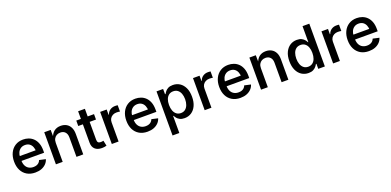

<svg xmlns="http://www.w3.org/2000/svg" viewBox="4 -1797 6255 3069"><g transform="rotate(-20 3131.5 -262.0)"><path d="M308.1 11.2Q226.6 11.2 167.7 -23.4Q108.9 -58.1 77.1 -121.1Q45.4 -184.1 45.4 -269.5Q45.4 -353.5 76.7 -417.2Q107.9 -481 165 -516.8Q222.2 -552.7 298.8 -552.7Q347.2 -552.7 391.4 -537.1Q435.5 -521.5 470.2 -488.3Q504.9 -455.1 525.1 -403.1Q545.4 -351.1 545.4 -277.8V-239.3H105.5V-321.8H486.8L433.1 -295.9Q433.1 -344.2 418 -381.1Q402.8 -418 373 -438.7Q343.3 -459.5 299.3 -459.5Q255.4 -459.5 224.4 -438.5Q193.4 -417.5 177 -382.6Q160.6 -347.7 160.6 -306.2V-249.5Q160.6 -195.3 179.2 -157.7Q197.8 -120.1 231.4 -101.1Q265.1 -82 309.1 -82Q338.4 -82 362.3 -90.3Q386.2 -98.6 403.3 -115.2Q420.4 -131.8 429.7 -156.7L536.6 -132.8Q523.9 -89.8 492.4 -57.4Q460.9 -24.9 414.3 -6.8Q367.7 11.2 308.1 11.2Z M774.4 -321.8V0H659.2V-545.9H768.6L770 -411.6H759.3Q782.7 -483.9 827.9 -518.3Q873 -552.7 938 -552.7Q994.1 -552.7 1035.9 -529.1Q1077.6 -505.4 1100.8 -459.5Q1124 -413.6 1124 -347.2V0H1008.8V-331.1Q1008.8 -388.7 979 -421.1Q949.2 -453.6 897.5 -453.6Q861.8 -453.6 834 -438Q806.2 -422.4 790.3 -393.1Q774.4 -363.8 774.4 -321.8Z M1505.9 -545.9V-453.6H1204.1V-545.9ZM1282.7 -675.8H1397.9V-149.9Q1397.9 -118.2 1411.4 -103.5Q1424.8 -88.9 1455.6 -88.9Q1464.4 -88.9 1478.3 -90.8Q1492.2 -92.8 1501.5 -94.7L1521 -3.9Q1502 2 1481.4 4.6Q1460.9 7.3 1441.9 7.3Q1365.7 7.3 1324.2 -31.2Q1282.7 -69.8 1282.7 -140.6Z M1609.9 0V-545.9H1721.2V-456.5H1727.1Q1742.2 -502.4 1779.5 -527.8Q1816.9 -553.2 1864.3 -553.2Q1874.5 -553.2 1887.7 -552.5Q1900.9 -551.8 1910.2 -550.3V-442.4Q1903.3 -444.3 1886.2 -446.3Q1869.1 -448.2 1852.1 -448.2Q1815.9 -448.2 1786.9 -432.9Q1757.8 -417.5 1741.5 -390.1Q1725.1 -362.8 1725.1 -327.1V0Z M2217.8 11.2Q2136.2 11.2 2077.4 -23.4Q2018.6 -58.1 1986.8 -121.1Q1955.1 -184.1 1955.1 -269.5Q1955.1 -353.5 1986.3 -417.2Q2017.6 -481 2074.7 -516.8Q2131.8 -552.7 2208.5 -552.7Q2256.8 -552.7 2301 -537.1Q2345.2 -521.5 2379.9 -488.3Q2414.6 -455.1 2434.8 -403.1Q2455.1 -351.1 2455.1 -277.8V-239.3H2015.1V-321.8H2396.5L2342.8 -295.9Q2342.8 -344.2 2327.6 -381.1Q2312.5 -418 2282.7 -438.7Q2252.9 -459.5 2209 -459.5Q2165 -459.5 2134 -438.5Q2103 -417.5 2086.7 -382.6Q2070.3 -347.7 2070.3 -306.2V-249.5Q2070.3 -195.3 2088.9 -157.7Q2107.4 -120.1 2141.1 -101.1Q2174.8 -82 2218.8 -82Q2248 -82 2272 -90.3Q2295.9 -98.6 2313 -115.2Q2330.1 -131.8 2339.4 -156.7L2446.3 -132.8Q2433.6 -89.8 2402.1 -57.4Q2370.6 -24.9 2324 -6.8Q2277.3 11.2 2217.8 11.2Z M2568.8 204.1V-545.9H2681.2V-456.5H2689.9Q2699.7 -474.6 2717.3 -497.1Q2734.9 -519.5 2765.9 -536.1Q2796.9 -552.7 2846.7 -552.7Q2911.6 -552.7 2962.6 -520Q3013.7 -487.3 3043.7 -424.3Q3073.7 -361.3 3073.7 -272Q3073.7 -183.1 3044.4 -119.9Q3015.1 -56.6 2963.9 -23.2Q2912.6 10.3 2846.7 10.3Q2798.3 10.3 2767.1 -6.1Q2735.8 -22.5 2717.8 -44.9Q2699.7 -67.4 2689.9 -85.9H2684.1V204.1ZM2818.8 -86.4Q2863.8 -86.4 2894.3 -110.8Q2924.8 -135.3 2940.4 -177.5Q2956.1 -219.7 2956.1 -272.5Q2956.1 -325.2 2940.7 -366.7Q2925.3 -408.2 2894.8 -432.1Q2864.3 -456.1 2818.8 -456.1Q2774.4 -456.1 2743.9 -433.1Q2713.4 -410.2 2697.8 -369.1Q2682.1 -328.1 2682.1 -272.5Q2682.1 -217.3 2698 -175.3Q2713.9 -133.3 2744.4 -109.9Q2774.9 -86.4 2818.8 -86.4Z M3189.5 0V-545.9H3300.8V-456.5H3306.6Q3321.8 -502.4 3359.1 -527.8Q3396.5 -553.2 3443.8 -553.2Q3454.1 -553.2 3467.3 -552.5Q3480.5 -551.8 3489.7 -550.3V-442.4Q3482.9 -444.3 3465.8 -446.3Q3448.7 -448.2 3431.6 -448.2Q3395.5 -448.2 3366.5 -432.9Q3337.4 -417.5 3321 -390.1Q3304.7 -362.8 3304.7 -327.1V0Z M3797.4 11.2Q3715.8 11.2 3657 -23.4Q3598.1 -58.1 3566.4 -121.1Q3534.7 -184.1 3534.7 -269.5Q3534.7 -353.5 3565.9 -417.2Q3597.2 -481 3654.3 -516.8Q3711.4 -552.7 3788.1 -552.7Q3836.4 -552.7 3880.6 -537.1Q3924.8 -521.5 3959.5 -488.3Q3994.1 -455.1 4014.4 -403.1Q4034.7 -351.1 4034.7 -277.8V-239.3H3594.7V-321.8H3976.1L3922.4 -295.9Q3922.4 -344.2 3907.2 -381.1Q3892.1 -418 3862.3 -438.7Q3832.5 -459.5 3788.6 -459.5Q3744.6 -459.5 3713.6 -438.5Q3682.6 -417.5 3666.3 -382.6Q3649.9 -347.7 3649.9 -306.2V-249.5Q3649.9 -195.3 3668.5 -157.7Q3687 -120.1 3720.7 -101.1Q3754.4 -82 3798.3 -82Q3827.6 -82 3851.6 -90.3Q3875.5 -98.6 3892.6 -115.2Q3909.7 -131.8 3918.9 -156.7L4025.9 -132.8Q4013.2 -89.8 3981.7 -57.4Q3950.2 -24.9 3903.6 -6.8Q3856.9 11.2 3797.4 11.2Z M4263.7 -321.8V0H4148.4V-545.9H4257.8L4259.3 -411.6H4248.5Q4272 -483.9 4317.1 -518.3Q4362.3 -552.7 4427.2 -552.7Q4483.4 -552.7 4525.1 -529.1Q4566.9 -505.4 4590.1 -459.5Q4613.3 -413.6 4613.3 -347.2V0H4498V-331.1Q4498 -388.7 4468.3 -421.1Q4438.5 -453.6 4386.7 -453.6Q4351.1 -453.6 4323.2 -438Q4295.4 -422.4 4279.5 -393.1Q4263.7 -363.8 4263.7 -321.8Z M4956.1 10.3Q4890.6 10.3 4839.1 -23.2Q4787.6 -56.6 4758.3 -119.9Q4729 -183.1 4729 -272Q4729 -361.3 4759 -424.3Q4789.1 -487.3 4840.3 -520Q4891.6 -552.7 4956.1 -552.7Q5005.9 -552.7 5037.1 -536.1Q5068.4 -519.5 5086.2 -497.1Q5104 -474.6 5112.8 -456.5H5118.7V-727.5H5233.9V0H5121.6V-85.9H5112.8Q5103.5 -67.4 5085.2 -44.9Q5066.9 -22.5 5035.9 -6.1Q5004.9 10.3 4956.1 10.3ZM4984.4 -86.4Q5028.3 -86.4 5058.8 -109.9Q5089.4 -133.3 5105 -175.3Q5120.6 -217.3 5120.6 -272.5Q5120.6 -328.1 5105 -369.1Q5089.4 -410.2 5058.8 -433.1Q5028.3 -456.1 4984.4 -456.1Q4938.5 -456.1 4908 -432.1Q4877.4 -408.2 4862.3 -366.7Q4847.2 -325.2 4847.2 -272.5Q4847.2 -219.7 4862.5 -177.5Q4877.9 -135.3 4908.7 -110.8Q4939.5 -86.4 4984.4 -86.4Z M5374.5 0V-545.9H5485.8V-456.5H5491.7Q5506.8 -502.4 5544.2 -527.8Q5581.5 -553.2 5628.9 -553.2Q5639.2 -553.2 5652.3 -552.5Q5665.5 -551.8 5674.8 -550.3V-442.4Q5668 -444.3 5650.9 -446.3Q5633.8 -448.2 5616.7 -448.2Q5580.6 -448.2 5551.5 -432.9Q5522.5 -417.5 5506.1 -390.1Q5489.7 -362.8 5489.7 -327.1V0Z M5982.4 11.2Q5900.9 11.2 5842 -23.4Q5783.2 -58.1 5751.5 -121.1Q5719.7 -184.1 5719.7 -269.5Q5719.7 -353.5 5751 -417.2Q5782.2 -481 5839.4 -516.8Q5896.5 -552.7 5973.1 -552.7Q6021.5 -552.7 6065.7 -537.1Q6109.9 -521.5 6144.5 -488.3Q6179.2 -455.1 6199.5 -403.1Q6219.7 -351.1 6219.7 -277.8V-239.3H5779.8V-321.8H6161.1L6107.4 -295.9Q6107.4 -344.2 6092.3 -381.1Q6077.1 -418 6047.4 -438.7Q6017.6 -459.5 5973.6 -459.5Q5929.7 -459.5 5898.7 -438.5Q5867.7 -417.5 5851.3 -382.6Q5835 -347.7 5835 -306.2V-249.5Q5835 -195.3 5853.5 -157.7Q5872.1 -120.1 5905.8 -101.1Q5939.5 -82 5983.4 -82Q6012.7 -82 6036.6 -90.3Q6060.5 -98.6 6077.6 -115.2Q6094.7 -131.8 6104 -156.7L6210.9 -132.8Q6198.2 -89.8 6166.7 -57.4Q6135.3 -24.9 6088.6 -6.8Q6042 11.2 5982.4 11.2Z"/></g></svg>

Font: Inter
Style: 540
Weight: 540
Designer: Rasmus Andersson
Foundry: rsms
Version: Version 4.001;git-66647c0bb